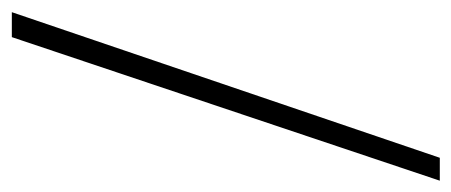

<svg xmlns="http://www.w3.org/2000/svg" viewBox="-244 -520 778 331"><g transform="rotate(90 145.5 -354.0)"><path d="M0.5 15.1 251.5 -722.7H291L43.5 15.1Z"/></g></svg>

Font: Nuosu SIL
Style: Regular
Weight: 400
Designer: Peter Constable, Alex Kotlar, Peter Martin
Foundry: SIL International
Version: Version 2.300